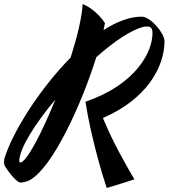

<svg xmlns="http://www.w3.org/2000/svg" viewBox="-99 -806 840 957"><path d="M721 -602C719 -643 651 -723 607 -723C547 -723 483 -698 417 -656C420 -668 422 -680 424 -691C407 -718 365 -765 313 -786C309 -718 286 -622 253 -519C97 -361 -37 -147 -77 -16C-80 -3 -80 11 -75 21C-70 31 -19 106 5 104C26 102 39 97 49 92C165 29 310 -293 381 -521C471 -601 559 -660 620 -673C655 -678 661 -665 661 -640C661 -545 576 -384 327 -299C356 -111 418 88 433 131C469 121 536 99 571 88C531 19 467 -89 414 -218C629 -310 721 -469 721 -602ZM2 4C-1 4 -3 2 -3 -2C-3 -65 74 -187 177 -310C108 -139 32 4 2 4Z"/></svg>

Font: Yesteryear
Style: Regular
Weight: 400
Designer: Astigmatic (AOETI)
Foundry: Astigmatic (AOETI)
Version: Version 1.000